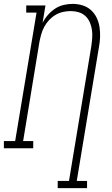

<svg xmlns="http://www.w3.org/2000/svg" viewBox="-54 -763 574 988"><path d="M243 205V168H301L416 -526Q419 -547 420.5 -568.5Q422 -590 419 -610Q416 -630 408 -648.5Q400 -667 385.5 -680.5Q371 -694 351 -700Q331 -706 310 -706Q290 -706 270 -701.5Q250 -697 232 -686.5Q214 -676 199 -660Q184 -644 174 -625.5Q164 -607 158.5 -587.5Q153 -568 149 -548L65 -37H117V0H-34V-37H24L134 -698H81V-735H180L165 -645Q176 -667 192.5 -686Q209 -705 229.5 -718.5Q250 -732 273.5 -737.5Q297 -743 319 -743Q346 -743 370.5 -735.5Q395 -728 413.5 -711.5Q432 -695 443 -672.5Q454 -650 458 -624.5Q462 -599 461 -572.5Q460 -546 455 -520L341 168H394V205Z"/></svg>

Font: Iosevka Curly Slab XLtObl
Style: Regular
Weight: 200
Italic angle: -9°
Monospace: yes
Designer: Belleve Invis
Foundry: Belleve Invis
Version: Version 11.1.0; ttfautohint (v1.8.3)